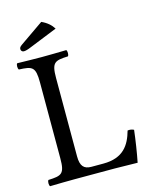

<svg xmlns="http://www.w3.org/2000/svg" viewBox="-122 -898 771 979"><g transform="rotate(-15 264.0 -408.5)"><path d="M149 0H362C389 0 481 2 481 2C491 -48 501 -113 507 -165C497 -170 486 -172 474 -170C454 -98 417 -39 311 -39H248C209 -39 191 -58 191 -109V-523C191 -606 208 -611 278 -614C284 -620 284 -641 278 -647C233 -646 186 -645 148 -645C112 -645 65 -646 19 -647C13 -641 13 -620 19 -614C89 -611 106 -606 106 -523V-122C106 -39 89 -34 19 -31C13 -25 13 -4 19 2C58 1 115 0 149 0ZM192 -819 68 -733C55 -724 53 -719 53 -712C53 -704 59 -697 68 -697C77 -697 89 -700 110 -709L254 -767C241 -788 221 -806 192 -819Z"/></g></svg>

Font: Libertinus Serif
Style: Regular
Weight: 400
Designer: Philipp H. Poll, Khaled Hosny
Foundry: Caleb Maclennan
Version: Version 7.050;RELEASE